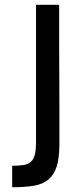

<svg xmlns="http://www.w3.org/2000/svg" viewBox="-20 -714 350 805"><path d="M228 -694Q228 -614 228 -543.5Q228 -473 228.5 -403.5Q229 -334 229 -262.5Q229 -191 229 -111Q229 -51 217.5 -15.5Q206 20 182 39.5Q158 59 120.5 65Q83 71 31 71V-19Q59 -19 78 -22Q97 -25 109 -35.5Q121 -46 126 -65.5Q131 -85 131 -119V-694H228Z"/></svg>

Font: Panefresco 600wt
Style: Regular
Weight: 600
Designer: Campivisivi
Foundry: Campivisivi & Chank Co
Version: Version 1.001